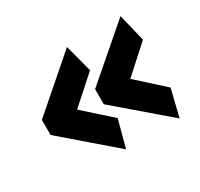

<svg xmlns="http://www.w3.org/2000/svg" viewBox="-83 -510 550 528"><g transform="rotate(-30 192.0 -245.5)"><path d="M351 -83 190 -221V-269L351 -408L372 -321L288 -245L372 -169ZM181 -83 21 -221V-269L181 -408L204 -321L119 -245L204 -169Z"/></g></svg>

Font: Palanquin Dark
Style: Regular
Weight: 400
Designer: Pria Ravichandran
Version: Version 1.001